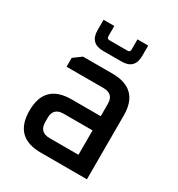

<svg xmlns="http://www.w3.org/2000/svg" viewBox="-174 -847 892 961"><g transform="rotate(30 272.0 -366.5)"><path d="M204 0Q50 0 50 -154Q50 -308 204 -308H373V-379Q373 -437 315 -437H101V-488L147 -522H317Q471 -522 471 -369V0ZM147 -144Q147 -85 206 -85H373V-226H206Q147 -226 147 -168ZM144 -673V-733H206V-674Q206 -659 221 -659H325Q340 -659 340 -674V-733H402V-673Q402 -597 326 -597H220Q144 -597 144 -673Z"/></g></svg>

Font: Oxanium Medium
Style: Regular
Weight: 500
Designer: Severin Meyer
Version: Version 1.001